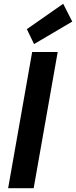

<svg xmlns="http://www.w3.org/2000/svg" viewBox="-20 -995 402 1015"><path d="M23 0 150 -720H285L158 0ZM160 -762 122 -841 314 -975 362 -881Z"/></svg>

Font: DM Sans 11pt
Style: Bold Italic
Weight: 700
Italic angle: -10°
Version: Version 4.004;gftools[0.9.30]